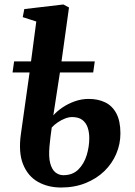

<svg xmlns="http://www.w3.org/2000/svg" viewBox="-20 -826 604 857"><path d="M218 -311Q234 -329.5 258.8 -346.2Q283.5 -363 313.8 -373.8Q344 -384.5 376 -384.5Q417.5 -384.5 449.2 -369.2Q481 -354 499.2 -320Q517.5 -286 517.5 -230.5Q517.5 -183 499 -139.5Q480.5 -96 445.8 -62.2Q411 -28.5 362 -8.8Q313 11 252.5 11Q194.5 11 149.5 -14.2Q104.5 -39.5 83 -92.8Q61.5 -146 73.5 -229.5L112 -502.5H36L43 -552H118.5L142 -730L81.5 -749.5L88.5 -785.5L263 -806L288 -792.5L254.5 -552H403L396 -502.5H247.5ZM301.5 -303.5Q287 -303.5 270.2 -297Q253.5 -290.5 237.8 -279.8Q222 -269 211 -257Q208 -236.5 205.5 -216Q203 -195.5 201 -174.5Q196.5 -125.5 204.2 -97Q212 -68.5 227.8 -56.2Q243.5 -44 262.5 -44Q304 -44 329.5 -69.2Q355 -94.5 366.8 -132.8Q378.5 -171 378.5 -209.5Q378.5 -235 371.5 -256.2Q364.5 -277.5 347.8 -290.5Q331 -303.5 301.5 -303.5Z"/></svg>

Font: Merriweather 28pt
Style: Bold Italic
Weight: 700
Italic angle: -7.8°
Version: Version 2.101